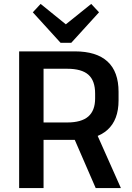

<svg xmlns="http://www.w3.org/2000/svg" viewBox="-20 -963 678 983"><path d="M78 -700H363Q474 -700 530.5 -648Q587 -596 587 -493V-449Q587 -349 530 -298Q473 -247 363 -247H197V-336H324Q397 -336 432 -366.5Q467 -397 467 -459V-484Q467 -550 432.5 -580.5Q398 -611 324 -611H175L203 -643V0H78ZM351 -274H477L599 0H470ZM487 -900 345 -744H290L148 -900L188 -943L351 -811H283L447 -943Z"/></svg>

Font: Pathway Extreme 28pt SemiBold
Style: Regular
Weight: 600
Designer: Eduardo Rodriguez Tunni
Foundry: Eduardo Rodriguez Tunni
Version: Version 1.001;gftools[0.9.26]